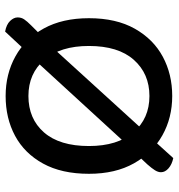

<svg xmlns="http://www.w3.org/2000/svg" viewBox="6 -672 682 733"><g transform="rotate(90 346.5 -305.0)"><path d="M184 -74 100 16Q73 11 59.5 -3Q46 -17 46 -32Q46 -46 53.5 -57Q61 -68 76 -83L120 -127ZM607 -527 560 -477 507 -542 583 -626Q607 -621 622 -608Q637 -595 637 -579Q637 -568 629.5 -556Q622 -544 607 -527ZM530 -448 189 -76 150 -153 476 -511ZM643 -304Q643 -200 604 -129Q565 -58 498 -22Q431 14 346 14Q262 14 194.5 -23.5Q127 -61 88 -132Q49 -203 49 -304Q49 -408 89 -479Q129 -550 196 -586Q263 -622 346 -622Q429 -622 496 -584.5Q563 -547 603 -476Q643 -405 643 -304ZM537 -304Q537 -413 484.5 -474Q432 -535 346 -535Q261 -535 208 -475.5Q155 -416 155 -304Q155 -195 207.5 -134Q260 -73 346 -73Q433 -73 485 -132.5Q537 -192 537 -304Z"/></g></svg>

Font: Baloo Bhaijaan 2 Medium
Style: Regular
Weight: 500
Designer: Sanskriti Dholi, Noopur Datye and Ek Type
Foundry: Ek Type
Version: Version 1.701